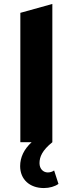

<svg xmlns="http://www.w3.org/2000/svg" viewBox="-20 -720 368 972"><path d="M254 143C244 150 233 153 222 153C199 153 180 135 180 106C180 74 194 41 245 0V-700L83 -655V0H140C101 36 82 77 82 121C82 188 130 232 202 232C231 232 258 224 276 211Z"/></svg>

Font: Talent SemiBold
Style: Bold
Weight: 700
Designer: Mike Powis
Version: Version 1.001;hotconv 1.0.109;makeotfexe 2.5.65596